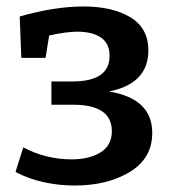

<svg xmlns="http://www.w3.org/2000/svg" viewBox="-20 -563 531 594"><path d="M451 -152Q451 -73 381.5 -31Q312 11 211 11Q162 11 114.5 0.5Q67 -10 28 -31L52 -107Q122 -70 202 -70Q256 -70 291 -91.5Q326 -113 326 -157Q326 -239 206 -239H139V-311H204Q319 -311 319 -390Q319 -429 292 -447Q265 -465 219 -465Q185 -465 132 -453L121 -384H46L41 -512Q150 -543 238 -543Q328 -543 383.5 -509.5Q439 -476 439 -407Q439 -304 317 -280Q451 -258 451 -152Z"/></svg>

Font: Bitter Pro SemiBold
Style: Regular
Weight: 600
Designer: Sol Matas, and Bitter project Authors
Foundry: Sol Matas
Version: Version 1.010